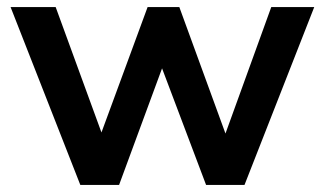

<svg xmlns="http://www.w3.org/2000/svg" viewBox="-20 -525 923 545"><path d="M750 -505H872L674 0H565L440 -331L318 0H208L10 -505H138L268 -149L399 -505H489L620 -146Z"/></svg>

Font: PRinguin Sans
Style: Bold
Weight: 700
Designer: Vernon Adams
Foundry: Vernon Adams
Version: ""